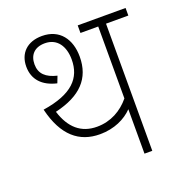

<svg xmlns="http://www.w3.org/2000/svg" viewBox="-117 -732 783 833"><g transform="rotate(-20 274.5 -316.0)"><path d="M446 -587H549V-622H328V-587H410V-255C373 -210 321 -180 257 -180C184 -180 136 -222 111 -302C231 -330 290 -391 290 -492C290 -572 248 -632 166 -632C97 -632 57 -591 57 -530C57 -470 94 -431 159 -416L171 -447C121 -459 94 -483 94 -527C94 -570 119 -598 167 -598C224 -598 253 -553 253 -492C253 -407 202 -350 64 -329C95 -200 163 -145 258 -145C325 -145 377 -171 410 -205V0H446Z"/></g></svg>

Font: Noto Sans Devanagari SemiCondensed ExtraLight
Style: Regular
Weight: 200
Width: 4
Designer: Jelle Bosma - Monotype Design Team
Foundry: Monotype Imaging Inc.
Version: Version 2.004